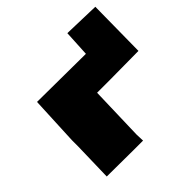

<svg xmlns="http://www.w3.org/2000/svg" viewBox="-214 -1115 1334 1334"><g transform="rotate(-45 453.5 -448.0)"><path d="M474.6 -459 462.9 -58.6 465.3 2H380.9Q281.2 2 110.4 0Q117.7 -258.3 117.7 -290.5V-349.1L134.3 -709L610.8 -705.1L621.1 -897.9L888.2 -890.1L883.3 -461.4L603 -459Z"/></g></svg>

Font: Seymour One
Style: Book
Weight: 400
Designer: vernon adams
Foundry: vernon adams
Version: Version 1.000; ttfautohint (v0.93) -l 8 -r 50 -G 200 -x 0 -w